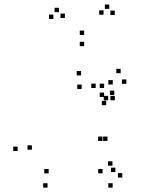

<svg xmlns="http://www.w3.org/2000/svg" viewBox="-20 -834 660 876"><path d="M447.5 -191V-211H427.5V-191ZM470.5 -191V-211H450.5V-191ZM504 -376.5V-396.5H484V-376.5ZM473.5 -376.5V-396.5H453.5V-376.5ZM202 -43V-63H182V-43ZM125.5 -151V-171H105.5V-151ZM352.5 -428V-448H332.5V-428ZM455 -391.5V-411.5H435V-391.5ZM455 -432.5V-452.5H435V-432.5ZM416.5 -432.5V-452.5H396.5V-432.5ZM464.5 -354V-374H444.5V-354ZM501.5 -400.5V-420.5H481.5V-400.5ZM350 -490V-510H330V-490ZM60.5 -145V-165H40.5V-145ZM197 22V2H177V22ZM538 -24V-44H518V-24ZM493 -78V-98H473V-78ZM506.5 -49V-69H486.5V-49ZM556.5 -451.5V-471.5H536.5V-451.5ZM530.5 -500V-520H510.5V-500ZM494.5 -448.5V-468.5H474.5V-448.5ZM448 -43V-63H428V-43ZM494 22V2H474V22ZM503.5 -765.5V-785.5H483.5V-765.5ZM478.5 -793.5V-813.5H458.5V-793.5ZM452.5 -767V-787H432.5V-767ZM364 -674.5V-694.5H344V-674.5ZM276 -752V-772H256V-752ZM249 -778.5V-798.5H229V-778.5ZM223.5 -747.5V-767.5H203.5V-747.5ZM364 -623.5V-643.5H344V-623.5Z"/></svg>

Font: Monaspace Radon Dots Var
Style: Regular
Weight: 400
Designer: Riley Cran and the Lettermatic Team
Version: Version 1.100 (Monaspace Radon Dots)